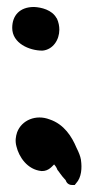

<svg xmlns="http://www.w3.org/2000/svg" viewBox="-20 -486 268 550"><path d="M15 -406C15 -362 64 -341 101 -341H102C132 -344 150 -372 150 -401C150 -411 148 -422 143 -433L142 -434C129 -458 98 -465 78 -466H77C37 -466 15 -442 15 -406ZM27 -67C34 -37 58 0 99 4C120 5 131 -12 135 -15C137 -13 141 -8 144 -1V0C148 4 156 18 168 30C169 32 172 44 187 44H194L198 39C214 22 215 -6 212 -27V-28C210 -39 206 -49 199 -63C186 -94 164 -130 122 -144C83 -159 42 -142 29 -107C25 -95 23 -82 27 -67Z"/></svg>

Font: Vapor
Style: ExBd
Weight: 800
Foundry: Cannot Into Space Fonts
Version: Version 0.179